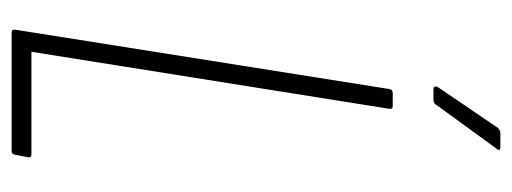

<svg xmlns="http://www.w3.org/2000/svg" viewBox="-295 -585 880 330"><g transform="rotate(90 145.0 -420.0)"><path d="M36 0Q30 0 31 -6L133 -649Q134 -655 140 -655H162Q168 -655 167 -649L69 -34H245Q252 -34 250 -27L246 -6Q245 0 240 0ZM133 -725Q130 -725 129 -727Q128 -729 130 -733L200 -836Q204 -840 209 -840H234Q236 -840 237.5 -838.5Q239 -837 236 -834L161 -731Q158 -725 152 -725Z"/></g></svg>

Font: Sofia Sans Extra Condensed ExtraLight
Style: Italic
Weight: 250
Italic angle: -9°
Version: Version 4.100